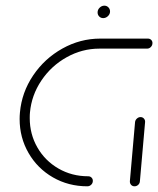

<svg xmlns="http://www.w3.org/2000/svg" viewBox="-20 -654 555 674"><path d="M305.9 -19.3Q305.9 -11.1 300.2 -5.6Q294.4 0 286.7 0Q220.4 0 165.9 -31.3Q111.5 -62.6 80.2 -116.9Q48.9 -171.1 48.9 -236.3Q48.9 -247.8 50 -259.3Q56.3 -329.6 96.3 -389.1Q136.3 -448.5 198.9 -483.5Q261.5 -518.5 331.9 -518.5H499.3Q505.9 -518.5 510.6 -514.1Q515.2 -509.6 515.2 -503Q515.2 -494.8 509.6 -489.1Q504.1 -483.3 496.3 -483.3H328.9Q268.1 -483.3 214.1 -453.1Q160 -423 125.4 -371.5Q90.7 -320 85.2 -259.3Q84.4 -252.6 84.4 -239.6Q84.4 -183 111.3 -136.3Q138.1 -89.6 185.2 -62.4Q232.2 -35.2 289.6 -35.2Q296.7 -35.2 301.3 -30.6Q305.9 -25.9 305.9 -19.3ZM452.2 0Q444.8 0 440.2 -5.2Q435.6 -10.4 435.9 -17.8L454.1 -225.2Q454.8 -232.6 460.6 -237.8Q466.3 -243 473.3 -243Q480.7 -243 485.4 -237.6Q490 -232.2 489.3 -225.2L471.1 -17.8Q470.7 -10.4 465.2 -5.2Q459.6 0 452.2 0ZM322.6 -610.4Q322.6 -620 329.8 -627Q337 -634.1 346.3 -634.1Q354.8 -634.1 360.6 -628.1Q366.3 -622.2 366.3 -613.7Q366.3 -604.4 358.9 -597.4Q351.5 -590.4 342.2 -590.4Q334.1 -590.4 328.3 -596.1Q322.6 -601.9 322.6 -610.4Z"/></svg>

Font: 26F Galaxy Sans Light
Style: Italic
Weight: 300
Italic angle: -5°
Designer: C₂₉H₂₅N₃O₅
Version: Version 1.200